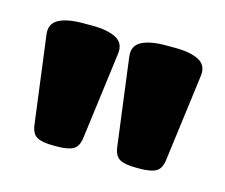

<svg xmlns="http://www.w3.org/2000/svg" viewBox="-50 -765 425 363"><g transform="rotate(15 163.0 -583.0)"><path d="M79 -464Q56 -464 46 -470Q36 -476 34 -494L12 -663Q9 -684 25.5 -693Q42 -702 73 -702H91Q122 -702 138.5 -693Q155 -684 152 -663L130 -494Q128 -476 118 -470Q108 -464 85 -464ZM241 -464Q218 -464 208 -470Q198 -476 196 -494L174 -663Q171 -684 187.5 -693Q204 -702 235 -702H253Q284 -702 300.5 -693Q317 -684 314 -663L292 -494Q290 -476 280 -470Q270 -464 247 -464Z"/></g></svg>

Font: Asap Condensed ExtraBold
Style: Regular
Weight: 800
Width: 3
Designer: Pablo Cosgaya
Foundry: Omnibus-Type
Version: Version 3.001; ttfautohint (v1.8.4.7-5d5b)